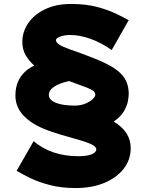

<svg xmlns="http://www.w3.org/2000/svg" viewBox="-20 -867 744 971"><path d="M363 84Q290 84 232.5 69Q175 54 133 33.5Q91 13 64 -3L150 -153Q240 -77 376 -77Q419 -77 443 -86.5Q467 -96 467 -112Q467 -126 438.5 -139Q410 -152 343 -170Q288 -185 242 -200.5Q196 -216 163 -234Q58 -292 58 -384Q58 -488 153 -536Q128 -557 110.5 -586.5Q93 -616 93 -655Q93 -706 122.5 -749.5Q152 -793 207.5 -820Q263 -847 340 -847Q413 -847 468.5 -832.5Q524 -818 564 -799Q604 -780 631 -765L545 -614Q492 -651 438 -670.5Q384 -690 336 -690Q306 -690 284.5 -682Q263 -674 263 -664Q263 -653 278 -642.5Q293 -632 329 -619Q356 -610 391 -597Q426 -584 461 -570Q496 -556 521 -543Q579 -514 605 -478.5Q631 -443 631 -392Q631 -380 627 -356.5Q623 -333 607 -305Q591 -277 555 -252Q641 -201 641 -118Q641 -59 605.5 -13.5Q570 32 507.5 58Q445 84 363 84ZM227 -387Q227 -362 261.5 -347.5Q296 -333 358 -333Q387 -333 410.5 -342.5Q434 -352 448 -365Q462 -378 462 -388Q462 -402 446.5 -411Q431 -420 403 -430Q394 -433 374.5 -440.5Q355 -448 330 -457Q282 -447 254.5 -429Q227 -411 227 -387Z"/></svg>

Font: Mochiy Pop One
Style: Regular
Weight: 400
Designer: FONTDASU
Foundry: FONTDASU / Google Inc. / Adobe
Version: Version 2.000